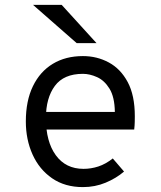

<svg xmlns="http://www.w3.org/2000/svg" viewBox="-20 -752 656 784"><path d="M318.5 12Q245 12 192.8 -24Q140.5 -60 113 -121Q85.5 -182 85.5 -256Q85.5 -340.5 114.5 -400.2Q143.5 -460 195.8 -491.5Q248 -523 318.5 -523Q376 -523 424.2 -497Q472.5 -471 501.5 -416.8Q530.5 -362.5 530.5 -277.5Q530.5 -268 530.2 -254.2Q530 -240.5 528 -223H149.5V-295H449Q448 -356 427.2 -389.8Q406.5 -423.5 376.5 -437Q346.5 -450.5 318.5 -450.5Q240.5 -450.5 204 -401.2Q167.5 -352 167.5 -269.5Q167.5 -173.5 208 -118Q248.5 -62.5 321 -62.5Q351.5 -62.5 381.5 -72.2Q411.5 -82 440.5 -105L486.5 -51.5Q454.5 -24 411.2 -6Q368 12 318.5 12ZM293 -576 115 -732H232L374 -576Z"/></svg>

Font: Overpass Mono Light
Style: Regular
Weight: 400
Monospace: yes
Version: Version 4.000